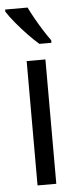

<svg xmlns="http://www.w3.org/2000/svg" viewBox="-63 -796 328 826"><g transform="rotate(-5 101.5 -383.0)"><path d="M146 0H65V-537H146ZM89 -766Q100 -743 115.5 -715.5Q131 -688 147.5 -662Q164 -636 178 -617V-606H126Q106 -623 79.5 -650.5Q53 -678 29 -707Q5 -736 -8 -757V-766Z"/></g></svg>

Font: Noto Sans Khmer ExtraCondensed
Style: Regular
Weight: 400
Width: 2
Designer: Danh Hong and the Monotype Design Team
Foundry: Monotype Imaging Inc.
Version: Version 2.004; ttfautohint (v1.8.4.7-5d5b)